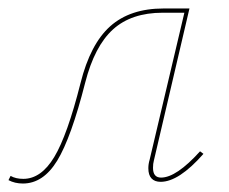

<svg xmlns="http://www.w3.org/2000/svg" viewBox="-40 -426 540 453"><path d="M440 -63Q382 3 339 3Q325 3 317.5 -5Q310 -13 310 -29Q310 -39 313 -49L395 -396H344Q270 -396 226.5 -356.5Q183 -317 161 -231Q128 -101 95 -47Q62 7 14 7Q-5 7 -20 -1L-15 -11Q-3 -4 15 -4Q57 -4 88 -55.5Q119 -107 150 -230Q173 -322 220 -364Q267 -406 346 -406H407L323 -47Q321 -40 321 -30Q321 -7 340 -7Q376 -7 432 -69Z"/></svg>

Font: Ysabeau Infant Hairline
Style: Italic
Weight: 100
Italic angle: -12°
Designer: Christian Thalmann (Catharsis Fonts)
Version: Version 0.003